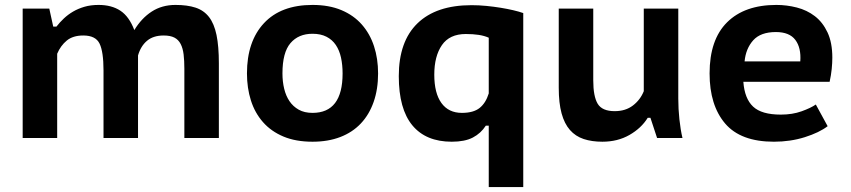

<svg xmlns="http://www.w3.org/2000/svg" viewBox="-20 -560 3451 779"><path d="M400 0V-274Q400 -350 384 -383Q368 -416 318 -416Q276 -416 251 -395.5Q226 -375 212 -342V0H72V-525H180L196 -452H209Q222 -469 239 -485Q256 -501 276.5 -513Q297 -525 322.5 -532.5Q348 -540 380 -540Q433 -540 468.5 -516.5Q504 -493 525 -438Q554 -486 595.5 -513Q637 -540 692 -540Q740 -540 773.5 -529Q807 -518 828 -491Q849 -464 858.5 -418Q868 -372 868 -303V0H728V-281Q728 -314 725 -339Q722 -364 713 -381.5Q704 -399 687.5 -407.5Q671 -416 644 -416Q602 -416 576.5 -394.5Q551 -373 540 -335V0Z M982 -262Q982 -392 1051 -466Q1120 -540 1248 -540Q1315 -540 1365 -519Q1415 -498 1448 -460.5Q1481 -423 1497.5 -372.5Q1514 -322 1514 -262Q1514 -198 1496 -146.5Q1478 -95 1444 -59Q1410 -23 1360.5 -4Q1311 15 1248 15Q1180 15 1130 -6Q1080 -27 1047 -64.5Q1014 -102 998 -152.5Q982 -203 982 -262ZM1126 -262Q1126 -229 1133 -200Q1140 -171 1154.5 -149.5Q1169 -128 1192 -115Q1215 -102 1248 -102Q1370 -102 1370 -262Q1370 -297 1363.5 -326.5Q1357 -356 1342.5 -377.5Q1328 -399 1304.5 -411Q1281 -423 1248 -423Q1191 -423 1158.5 -385Q1126 -347 1126 -262Z M2103 199H1963V-50H1951Q1931 -19 1898.5 -2Q1866 15 1813 15Q1708 15 1653 -51.5Q1598 -118 1598 -251Q1598 -392 1674 -465.5Q1750 -539 1893 -539Q1923 -539 1953.5 -536Q1984 -533 2011.5 -528.5Q2039 -524 2062.5 -518.5Q2086 -513 2103 -507ZM1854 -102Q1901 -102 1926 -122Q1951 -142 1963 -181V-407Q1945 -415 1922 -418.5Q1899 -422 1870 -422Q1804 -422 1773 -377Q1742 -332 1742 -257Q1742 -182 1771 -142Q1800 -102 1854 -102Z M2387 -525V-234Q2387 -169 2405 -139Q2423 -109 2474 -109Q2518 -109 2548 -132Q2578 -155 2592 -190V-525H2732V-160Q2732 -118 2736.5 -76Q2741 -34 2749 0H2646L2619 -82H2608Q2582 -40 2534 -12.5Q2486 15 2424 15Q2381 15 2348 4Q2315 -7 2292.5 -32.5Q2270 -58 2258.5 -100Q2247 -142 2247 -204V-525Z M3338 -48Q3304 -22 3245.5 -3.5Q3187 15 3120 15Q2985 15 2922 -59Q2859 -133 2859 -262Q2859 -399 2930 -469.5Q3001 -540 3130 -540Q3172 -540 3213 -529.5Q3254 -519 3286 -494.5Q3318 -470 3337.5 -428.5Q3357 -387 3357 -326Q3357 -305 3354.5 -280Q3352 -255 3346 -228H2996Q3001 -160 3035.5 -127.5Q3070 -95 3148 -95Q3195 -95 3232.5 -108.5Q3270 -122 3290 -136ZM3128 -430Q3066 -430 3036 -396.5Q3006 -363 3001 -311H3227Q3231 -366 3207 -398Q3183 -430 3128 -430Z"/></svg>

Font: PT Sans Caption
Style: Bold
Weight: 700
Designer: A.Korolkova, O.Umpeleva, V.Yefimov
Foundry: ParaType Ltd
Version: Version 2.003W OFL